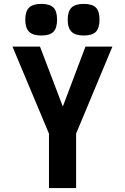

<svg xmlns="http://www.w3.org/2000/svg" viewBox="-20 -964 640 984"><path d="M109.5 -863Q109.5 -906 129 -925Q148.5 -944 191.5 -944Q235.5 -944 254 -925.2Q272.5 -906.5 272.5 -863Q272.5 -820 253.8 -801Q235 -782 191.5 -782Q149 -782 129.2 -801.2Q109.5 -820.5 109.5 -863ZM327 -863Q327 -906 346.5 -925Q366 -944 409 -944Q453 -944 471.5 -925.2Q490 -906.5 490 -863Q490 -820 471.2 -801Q452.5 -782 409 -782Q366.5 -782 346.8 -801.2Q327 -820.5 327 -863ZM231 -279 44 -725H185L302 -418L418 -725H556L370 -279V0H231Z"/></svg>

Font: JuliaMono
Style: Bold
Weight: 700
Monospace: yes
Designer: cormullion
Foundry: corm
Version: Version 0.055; ttfautohint (v1.8.4)